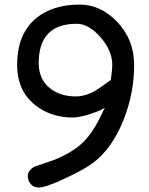

<svg xmlns="http://www.w3.org/2000/svg" viewBox="-20 -770 650 836"><path d="M382.8 -59.1Q347.2 -32.7 268.6 4.4Q181.2 46.4 147 46.4Q127 46.4 114 31.7Q101.1 17.1 101.1 -2.4Q101.1 -31.2 134.3 -45.9L215.8 -73.7Q291.5 -104.5 335.4 -144.5Q379.4 -184.6 415.5 -258.3L436.5 -300.3Q409.2 -284.7 366.2 -271.5Q323.2 -258.3 296.4 -258.3Q204.1 -258.3 136.7 -309.6Q54.7 -372.1 54.7 -487.3Q54.7 -623.5 138.7 -691.9Q210.4 -750 327.1 -750Q417 -750 488.3 -676.8Q563.5 -599.1 564 -489.3Q564.5 -365.2 518.1 -248.5Q468.3 -122.6 382.8 -59.1ZM313.5 -666.5Q231.4 -666.5 190.2 -624Q148.9 -581.5 148.4 -496.1Q148.4 -424.3 198.7 -384.8Q243.2 -350.1 310.5 -350.1Q349.6 -350.1 392.1 -373.5Q411.6 -384.3 462.4 -421.9Q468.8 -464.4 468.8 -489.3Q468.3 -550.3 417.2 -608.4Q366.2 -666.5 313.5 -666.5Z"/></svg>

Font: Candra Sangkala
Style: Regular
Weight: 400
Designer: R.S. Wihananto
Foundry: R.S. Wihananto
Version: Version 2.0.1